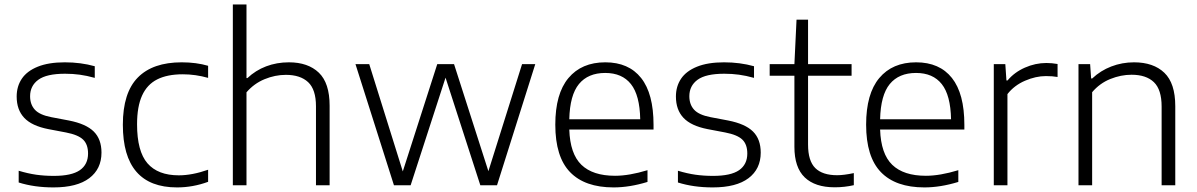

<svg xmlns="http://www.w3.org/2000/svg" viewBox="-20 -828 5351 858"><path d="M63.5 -12.5V-65Q105 -52.5 142 -47.2Q179 -42 220.5 -42Q300 -42 336.8 -67.5Q373.5 -93 373.5 -142Q373.5 -182.5 351.5 -204Q329.5 -225.5 275 -236L196 -251Q122 -265.5 88.2 -301.5Q54.5 -337.5 54.5 -396.5Q54.5 -442 77.5 -476.2Q100.5 -510.5 148.8 -530Q197 -549.5 269.5 -549.5Q341 -549.5 403.5 -532V-480Q367.5 -490 336.5 -494.2Q305.5 -498.5 270.5 -498.5Q188 -498.5 151.2 -471.5Q114.5 -444.5 114.5 -398Q114.5 -361 135.8 -337.8Q157 -314.5 209 -304.5L288 -289.5Q364.5 -274.5 399 -240.2Q433.5 -206 433.5 -146Q433.5 -73 379 -31.8Q324.5 9.5 219 9.5Q133 9.5 63.5 -12.5Z M529 -270.5Q529 -413.5 595.8 -481.5Q662.5 -549.5 792 -549.5Q857 -549.5 910 -534V-480Q853.5 -496 797 -496Q727.5 -496 682.5 -473.2Q637.5 -450.5 615 -401.2Q592.5 -352 592.5 -272.5Q592.5 -152 639 -98.2Q685.5 -44.5 779 -44.5Q838.5 -44.5 910 -69.5V-15.5Q842 9.5 771 9.5Q529 9.5 529 -270.5Z M1020.5 -808H1081.5V-479H1085.5Q1122 -513.5 1169.2 -531.5Q1216.5 -549.5 1271 -549.5Q1356.5 -549.5 1404.8 -503.2Q1453 -457 1453 -355.5V0H1392V-353Q1392 -428 1357 -460.8Q1322 -493.5 1257.5 -493.5Q1209 -493.5 1162 -474Q1115 -454.5 1081.5 -415.5V0H1020.5Z M2313 -541.5H2372L2201 0H2126.5L1971 -481L1815 0H1740.5L1568.5 -541.5H1630L1780 -62L1934 -541.5H2009L2162.5 -63Z M2900.5 -249H2524Q2527.5 -140.5 2578.2 -91.5Q2629 -42.5 2728.5 -42.5Q2791.5 -42.5 2873.5 -67.5V-15Q2793.5 9.5 2722 9.5Q2593.5 9.5 2527.5 -58.8Q2461.5 -127 2461.5 -271Q2461.5 -409 2520.2 -479.2Q2579 -549.5 2685 -549.5Q2789.5 -549.5 2845 -479.5Q2900.5 -409.5 2900.5 -270ZM2524 -295H2841Q2839 -402.5 2799.5 -452.2Q2760 -502 2684.5 -502Q2608 -502 2567.2 -452.5Q2526.5 -403 2524 -295Z M3009.5 -12.5V-65Q3051 -52.5 3088 -47.2Q3125 -42 3166.5 -42Q3246 -42 3282.8 -67.5Q3319.5 -93 3319.5 -142Q3319.5 -182.5 3297.5 -204Q3275.5 -225.5 3221 -236L3142 -251Q3068 -265.5 3034.2 -301.5Q3000.5 -337.5 3000.5 -396.5Q3000.5 -442 3023.5 -476.2Q3046.5 -510.5 3094.8 -530Q3143 -549.5 3215.5 -549.5Q3287 -549.5 3349.5 -532V-480Q3313.5 -490 3282.5 -494.2Q3251.5 -498.5 3216.5 -498.5Q3134 -498.5 3097.2 -471.5Q3060.5 -444.5 3060.5 -398Q3060.5 -361 3081.8 -337.8Q3103 -314.5 3155 -304.5L3234 -289.5Q3310.5 -274.5 3345 -240.2Q3379.5 -206 3379.5 -146Q3379.5 -73 3325 -31.8Q3270.5 9.5 3165 9.5Q3079 9.5 3009.5 -12.5Z M3795.5 -54.5V-0.5Q3754 9 3710 9Q3622.5 9 3576.2 -35.2Q3530 -79.5 3530 -172V-489.5H3419.5V-541.5H3530L3539.5 -740H3591V-541.5H3785.5V-489.5H3591V-182Q3591 -109 3623.2 -77Q3655.5 -45 3721 -45Q3751 -45 3795.5 -54.5Z M4289.5 -249H3913Q3916.5 -140.5 3967.2 -91.5Q4018 -42.5 4117.5 -42.5Q4180.5 -42.5 4262.5 -67.5V-15Q4182.5 9.5 4111 9.5Q3982.5 9.5 3916.5 -58.8Q3850.5 -127 3850.5 -271Q3850.5 -409 3909.2 -479.2Q3968 -549.5 4074 -549.5Q4178.5 -549.5 4234 -479.5Q4289.5 -409.5 4289.5 -270ZM3913 -295H4230Q4228 -402.5 4188.5 -452.2Q4149 -502 4073.5 -502Q3997 -502 3956.2 -452.5Q3915.5 -403 3913 -295Z M4421 -541.5H4472.5L4477.5 -468.5H4482.5Q4513 -505 4560 -525.8Q4607 -546.5 4656 -546.5Q4680.5 -546.5 4706 -542V-484Q4684 -488 4654 -488Q4608.5 -488 4560.5 -467.2Q4512.5 -446.5 4482 -407.5V0H4421Z M4799.5 -541.5H4851.5L4856 -477.5H4861Q4898 -512.5 4946.2 -531Q4994.5 -549.5 5047.5 -549.5Q5134.5 -549.5 5183.2 -502.8Q5232 -456 5232 -353.5V0H5171V-352Q5171 -427.5 5136.5 -460.8Q5102 -494 5036.5 -494Q4989 -494 4941.8 -475Q4894.5 -456 4860.5 -416V0H4799.5Z"/></svg>

Font: Encode Sans Semi Expanded Light
Style: Regular
Weight: 300
Width: 6
Designer: Multiple Designers
Foundry: Impallari Type
Version: Version 2.000